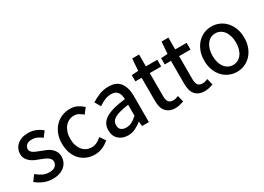

<svg xmlns="http://www.w3.org/2000/svg" viewBox="-14 -1267 2632 1915"><g transform="rotate(-30 1302.0 -309.5)"><path d="M67.9 -122.6Q104 -93.3 136.7 -77.6Q169.4 -62 211.9 -62Q257.8 -62 280 -82.8Q302.2 -103.5 302.2 -132.8Q302.2 -149.9 293 -162.8Q283.7 -175.8 269 -185.8Q254.4 -195.8 234.6 -203.9Q214.8 -211.9 194.8 -220.2Q168.9 -229 142.3 -240.7Q115.7 -252.4 94.7 -269.5Q73.7 -286.6 60.1 -309.6Q46.4 -332.5 46.4 -364.7Q46.4 -395 58.3 -421.6Q70.3 -448.2 92.5 -467.5Q114.7 -486.8 146.7 -497.6Q178.7 -508.3 218.8 -508.3Q265.6 -508.3 305.2 -491.9Q344.7 -475.6 377 -448.7L332 -388.7Q302.7 -410.2 276.9 -421.9Q251 -433.6 219.7 -433.6Q175.8 -433.6 156 -414.1Q136.2 -394.5 136.2 -368.7Q136.2 -354 144.5 -342.3Q152.8 -330.6 167 -321.8Q181.2 -313 200.4 -305.4Q219.7 -297.9 240.7 -289.6Q266.6 -279.8 293.7 -268.8Q320.8 -257.8 342.5 -240.5Q364.3 -223.1 378.2 -198.2Q392.1 -173.3 392.1 -137.7Q392.1 -106.9 380.1 -79.6Q368.2 -52.2 345 -31.7Q321.8 -11.2 287.4 0.7Q252.9 12.7 209 12.7Q155.8 12.7 107.9 -6.6Q60.1 -25.9 20.5 -59.1Z M459.5 -247.1Q459.5 -309.1 479 -357.4Q498.5 -405.8 531.2 -439.5Q564 -473.1 607.4 -490.7Q650.9 -508.3 698.7 -508.3Q748.5 -508.3 783.7 -490.2Q818.8 -472.2 848.1 -445.3L800.8 -384.3Q774.9 -406.2 752.2 -418Q729.5 -429.7 701.7 -429.7Q670.4 -429.7 643.3 -416.5Q616.2 -403.3 596.9 -379.4Q577.6 -355.5 566.4 -321.8Q555.2 -288.1 555.2 -247.1Q555.2 -206.1 565.9 -172.6Q576.7 -139.2 595.5 -115.7Q614.3 -92.3 641.1 -79.3Q668 -66.4 699.7 -66.4Q733.4 -66.4 761.2 -80.3Q789.1 -94.2 814.9 -118.2L858.4 -54.7Q820.8 -22.5 779.3 -4.9Q737.8 12.7 692.9 12.7Q644 12.7 601.1 -4.9Q558.1 -22.5 526.6 -55.7Q495.1 -88.9 477.3 -137.5Q459.5 -186 459.5 -247.1Z M926.8 -130.9Q926.8 -213.9 1000 -257.6Q1073.2 -301.3 1225.6 -317.9Q1225.6 -335.4 1221.4 -356.7Q1217.3 -377.9 1206.3 -394Q1195.3 -410.2 1177.5 -419.9Q1159.7 -429.7 1131.3 -429.7Q1088.9 -429.7 1053.2 -413.8Q1017.6 -397.9 984.4 -375L945.8 -441.9Q984.9 -466.8 1034.4 -487.5Q1084 -508.3 1144 -508.3Q1235.8 -508.3 1277.1 -452.1Q1318.4 -396 1318.4 -302.7V0.5H1240.2L1233.4 -57.6H1238.3Q1204.1 -29.3 1162.8 -8.3Q1121.6 12.7 1075.2 12.7Q1011.2 12.7 969 -24.9Q926.8 -62.5 926.8 -130.9ZM1018.6 -136.7Q1018.6 -97.7 1041.3 -81.1Q1064 -64.5 1098.1 -64.5Q1131.8 -64.5 1162.6 -80.3Q1193.4 -96.2 1225.6 -126.5V-252.9Q1170.9 -245.6 1129.4 -234.9Q1087.9 -224.1 1063.5 -209.5Q1039.1 -194.8 1028.8 -176.5Q1018.6 -158.2 1018.6 -136.7Z M1476.6 -418.5H1404.8V-490.7L1481.4 -495.6L1491.2 -632.3H1570.3V-496.1H1701.7V-418.5H1570.3V-153.8Q1570.3 -110.4 1585.7 -87.9Q1601.1 -65.4 1640.1 -65.4Q1652.8 -65.4 1667.2 -69.1Q1681.6 -72.8 1699.2 -80.1L1717.3 -7.3Q1692.4 1.5 1668.5 7.1Q1644.5 12.7 1621.1 12.7Q1581.1 12.7 1553.5 0Q1525.9 -12.7 1508.5 -34.7Q1491.2 -56.6 1483.9 -87.4Q1476.6 -118.2 1476.6 -154.8Z M1814.5 -418.5H1742.7V-490.7L1819.3 -495.6L1829.1 -632.3H1908.2V-496.1H2039.6V-418.5H1908.2V-153.8Q1908.2 -110.4 1923.6 -87.9Q1939 -65.4 1978 -65.4Q1990.7 -65.4 2005.1 -69.1Q2019.5 -72.8 2037.1 -80.1L2055.2 -7.3Q2030.3 1.5 2006.3 7.1Q1982.4 12.7 1959 12.7Q1918.9 12.7 1891.4 0Q1863.8 -12.7 1846.4 -34.7Q1829.1 -56.6 1821.8 -87.4Q1814.5 -118.2 1814.5 -154.8Z M2102.5 -252.9Q2102.5 -314.9 2121.6 -363.3Q2140.6 -411.6 2172.4 -445.3Q2204.1 -479 2245.6 -496.6Q2287.1 -514.2 2333 -514.2Q2378.9 -514.2 2420.4 -496.6Q2461.9 -479 2493.7 -445.3Q2525.4 -411.6 2544.4 -363.3Q2563.5 -314.9 2563.5 -252.9Q2563.5 -191.9 2544.4 -143.3Q2525.4 -94.7 2493.7 -61.5Q2461.9 -28.3 2420.4 -10.7Q2378.9 6.8 2333 6.8Q2287.1 6.8 2245.6 -10.7Q2204.1 -28.3 2172.4 -61.5Q2140.6 -94.7 2121.6 -143.3Q2102.5 -191.9 2102.5 -252.9ZM2198.2 -252.9Q2198.2 -211.9 2208 -178.5Q2217.8 -145 2235.6 -121.6Q2253.4 -98.1 2278.3 -85.2Q2303.2 -72.3 2333 -72.3Q2362.3 -72.3 2387.5 -85.2Q2412.6 -98.1 2430.4 -121.6Q2448.2 -145 2458 -178.5Q2467.8 -211.9 2467.8 -252.9Q2467.8 -293.9 2458 -327.6Q2448.2 -361.3 2430.4 -385.3Q2412.6 -409.2 2387.5 -422.4Q2362.3 -435.5 2333 -435.5Q2303.2 -435.5 2278.3 -422.4Q2253.4 -409.2 2235.6 -385.3Q2217.8 -361.3 2208 -327.6Q2198.2 -293.9 2198.2 -252.9Z"/></g></svg>

Font: Pyidaungsu Numbers
Style: Regular
Weight: 400
Designer: Sun Tun
Foundry: MCF
Version: Version 1.083; ttfautohint (v1.8.2)